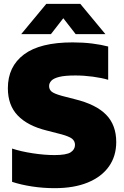

<svg xmlns="http://www.w3.org/2000/svg" viewBox="-20 -971 647 1001"><path d="M265.5 10Q205 10 147.5 1.2Q90 -7.5 43 -23V-196.5Q90 -181 151 -171.8Q212 -162.5 264 -162.5Q326.5 -162.5 348.8 -177.2Q371 -192 371 -215.5Q371 -235.5 355.5 -248Q340 -260.5 289.5 -273.5L223.5 -290.5Q124 -315 72.5 -368.8Q21 -422.5 21 -511Q21 -624 104.8 -687Q188.5 -750 358.5 -750Q413.5 -750 461 -744Q508.5 -738 544 -728.5V-555Q510.5 -565 464.5 -571.2Q418.5 -577.5 372.5 -577.5Q318 -577.5 288.5 -570Q259 -562.5 247.5 -550Q236 -537.5 236 -522.5Q236 -504.5 249 -493.5Q262 -482.5 303.5 -471L369.5 -454Q480.5 -427 533.2 -373Q586 -319 586 -230.5Q586 -157 547.8 -103Q509.5 -49 437.8 -19.5Q366 10 265.5 10ZM90.5 -793 221.5 -951H398.5L529.5 -793H374.5L310 -876L245.5 -793Z"/></svg>

Font: Encode Sans Black
Style: Regular
Weight: 900
Designer: Multiple Designers
Foundry: Impallari Type
Version: Version 3.002; ttfautohint (v1.8.3) -l 8 -r 50 -G 200 -x 14 